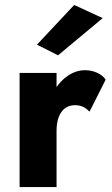

<svg xmlns="http://www.w3.org/2000/svg" viewBox="-20 -754 451 774"><path d="M394 -681 279 -734 129 -574 214 -531ZM208 -460H59V0H208V-227C208 -293 237 -330 282 -330C309 -330 325 -320 341 -304L406 -433C390 -457 356 -471 323 -471C298 -471 273 -463 250 -446C234 -435 220 -420 208 -403Z"/></svg>

Font: Jost
Style: Bold
Weight: 700
Version: Version 3.710